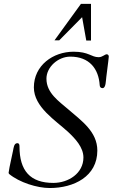

<svg xmlns="http://www.w3.org/2000/svg" viewBox="-20 -971 592 991"><path d="M26.9 -73.2C80.1 -29.3 171.4 -0.5 236.8 -0.5C361.8 -0.5 482.4 -60.5 482.4 -193.8C482.4 -292 399.4 -348.1 334.5 -404.8C283.7 -448.7 219.7 -490.7 219.7 -564.9C219.7 -625 279.8 -678.7 342.8 -678.7C441.4 -678.7 489.3 -615.7 494.6 -531.2C495.1 -522.5 499.5 -516.1 509.3 -516.1C526.9 -516.1 525.9 -553.2 528.8 -574.2C540 -660.2 540 -664.6 541.5 -678.7C541.5 -685.1 538.1 -689.9 531.7 -690.9C520 -690.9 509.3 -675.8 489.3 -675.8C450.7 -675.8 439 -704.1 359.9 -704.1C253.9 -704.1 154.8 -633.3 154.8 -520C154.8 -418 266.6 -350.1 333 -288.6C368.7 -254.9 410.6 -210.4 410.6 -158.2C410.6 -76.2 333 -26.9 255.4 -26.9C136.2 -26.9 80.6 -89.4 80.6 -214.8C80.6 -231.9 73.2 -231.9 68.8 -231.9C51.8 -231.9 49.8 -205.1 47.4 -193.8C40 -154.3 29.8 -118.2 24.4 -79.1C24.4 -78.1 25.9 -74.2 26.9 -73.2ZM403.8 -882.3 425.3 -761.7H449.7V-951.2H397.9L261.2 -762.7H285.6Z"/></svg>

Font: Cardo
Style: Italic
Weight: 400
Designer: David J. Perry
Foundry: David J. Perry
Version: Version 0.99